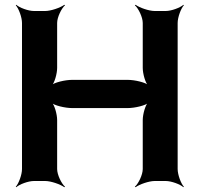

<svg xmlns="http://www.w3.org/2000/svg" viewBox="-20 -757 827 803"><path d="M723 -50V-661C723 -685 737 -722 749 -735L747 -737C734 -725 697 -711 673 -711H627C603 -711 563 -725 547 -737L544 -735C559 -722 577 -685 577 -661V-473C577 -449 588 -409 601 -397L603 -399C591 -412 544 -423 514 -423H282C252 -423 205 -412 193 -399L195 -397C208 -409 219 -449 219 -473V-661C219 -685 237 -722 252 -735L249 -737C233 -725 193 -711 169 -711H122C98 -711 61 -725 48 -737L46 -735C58 -722 72 -685 72 -661V-50C72 -26 58 11 46 24L48 26C61 14 98 0 122 0H169C193 0 233 14 249 26L252 24C237 11 219 -26 219 -50V-255C219 -279 208 -319 195 -331L193 -329C205 -316 252 -305 282 -305H514C544 -305 591 -316 603 -329L601 -331C588 -319 577 -279 577 -255V-50C577 -26 559 11 544 24L547 26C563 14 603 0 627 0H673C697 0 734 14 747 26L749 24C737 11 723 -26 723 -50Z"/></svg>

Font: Asimov
Style: EdgeWide
Weight: 500
Designer: Google
Version: Version 2.000980: 2014